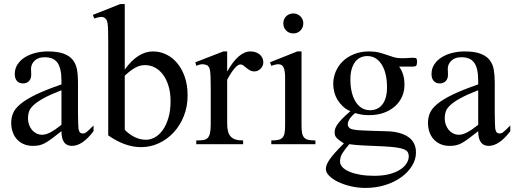

<svg xmlns="http://www.w3.org/2000/svg" viewBox="-20 -715 2551 952"><path d="M284.7 -267.6Q228 -245.6 195.1 -227.3Q162.1 -209 145 -192.4Q127.9 -175.8 123.3 -160.4Q118.7 -145 118.7 -128.9Q118.7 -111.3 124 -96.7Q129.4 -82 138.4 -71Q147.5 -60.1 159.9 -53.7Q172.4 -47.4 186.5 -46.9Q205.6 -45.9 229.7 -58.6Q253.9 -71.3 284.7 -96.2ZM443.8 -64.5Q388.7 8.3 336.9 8.3Q326.2 8.3 316.7 4.9Q307.1 1.5 300 -6.8Q293 -15.1 288.8 -29.1Q284.7 -43 284.7 -64.5Q255.4 -41.5 236.1 -27.1Q216.8 -12.7 201.9 -4.9Q187 2.9 173.6 5.6Q160.2 8.3 142.6 8.3Q118.7 8.3 99.1 0.2Q79.6 -7.8 65.4 -22.7Q51.3 -37.6 43.5 -58.8Q35.6 -80.1 35.6 -106Q35.6 -130.9 44.7 -153.3Q53.7 -175.8 80.6 -198.5Q107.4 -221.2 156.2 -245.1Q205.1 -269 284.7 -296.4V-314.9Q284.7 -347.2 279.5 -369.1Q274.4 -391.1 264.2 -405Q253.9 -418.9 238 -425Q222.2 -431.2 201.2 -431.2Q170.4 -431.2 152.8 -415.3Q135.3 -399.4 133.8 -376.5L134.8 -347.2Q135.7 -326.2 124.3 -313.7Q112.8 -301.3 94.2 -301.3Q74.7 -301.3 64 -313.7Q53.2 -326.2 53.2 -348.1Q53.2 -374.5 66.7 -395.3Q80.1 -416 102.8 -430.4Q125.5 -444.8 155 -452.4Q184.6 -460 216.8 -460Q265.1 -460 294.7 -449.2Q324.2 -438.5 340.3 -418.7Q356.4 -398.9 361.6 -370.8Q366.7 -342.8 366.7 -307.6V-155.3Q366.7 -124 367.7 -104Q368.7 -84 369.1 -77.1Q371.6 -64 376.5 -58.6Q381.3 -53.2 390.6 -53.2Q395 -53.2 398.7 -54.2Q402.3 -55.2 408 -59.3Q413.6 -63.5 421.9 -71.3Q430.2 -79.1 443.8 -92.8Z M910.2 -241.7Q910.2 -186.5 891.4 -139.4Q872.6 -92.3 840.8 -58.1Q809.1 -23.9 767.3 -4.6Q725.6 14.6 679.2 14.6Q640.6 14.6 600.3 0.5Q560.1 -13.7 516.6 -43.5V-506.3Q516.6 -543.9 515.9 -565.9Q515.1 -587.9 513.2 -599.6Q511.2 -611.3 508.3 -616.2Q505.4 -621.1 501 -624.5Q493.2 -631.3 481.7 -631.1Q470.2 -630.9 447.3 -623.5L440.4 -641.1L575.7 -694.8H598.6V-370.1Q663.1 -460 738.8 -460Q772.9 -460 804 -445.1Q835 -430.2 858.6 -402.1Q882.3 -374 896.2 -333.5Q910.2 -293 910.2 -241.7ZM825.7 -213.9Q825.7 -255.9 815.4 -289.1Q805.2 -322.3 788.1 -345.2Q771 -368.2 748 -380.1Q725.1 -392.1 699.7 -392.1Q690.9 -392.1 680.7 -390.4Q670.4 -388.7 658.4 -383.3Q646.5 -377.9 631.8 -367.4Q617.2 -356.9 598.6 -339.8V-71.3Q622.1 -47.4 648.9 -34.7Q675.8 -22 704.1 -22Q726.1 -22 747.8 -33.9Q769.5 -45.9 786.9 -70.1Q804.2 -94.2 814.9 -130.1Q825.7 -166 825.7 -213.9Z M1285.6 -406.2Q1285.6 -397.5 1282.2 -389.2Q1278.8 -380.9 1272.7 -374.8Q1266.6 -368.7 1258.5 -364.7Q1250.5 -360.8 1241.2 -360.8Q1229 -360.8 1219.5 -366.2Q1210 -371.6 1202.1 -378.2Q1194.3 -384.8 1187 -390.1Q1179.7 -395.5 1171.9 -395.5Q1159.7 -395.5 1142.3 -375.2Q1125 -355 1106.4 -319.3V-104Q1106.4 -83 1109.9 -66.9Q1113.3 -50.8 1122.1 -40Q1130.9 -29.3 1146.2 -23.9Q1161.6 -18.6 1185.5 -18.6V0H953.1V-18.6Q974.1 -18.6 988 -20.8Q1002 -22.9 1010 -31.2Q1018.1 -39.6 1021.5 -56.2Q1024.9 -72.8 1024.9 -101.1V-274.4Q1024.9 -309.6 1024.2 -330.3Q1023.4 -351.1 1021.7 -362.8Q1020 -374.5 1017.1 -379.9Q1014.2 -385.3 1010.3 -389.6Q999.5 -395.5 986.6 -396.5Q973.6 -397.5 953.1 -388.7L948.7 -406.2L1087.4 -460H1106.4V-359.9Q1162.1 -460 1222.2 -460Q1235.4 -460 1247.1 -456.1Q1258.8 -452.1 1267.3 -445.1Q1275.9 -438 1280.8 -428Q1285.6 -418 1285.6 -406.2Z M1483.9 -599.6Q1483.9 -578.6 1470 -564Q1456.1 -549.3 1434.6 -549.3Q1413.1 -549.3 1398.9 -563.5Q1384.8 -577.6 1384.8 -599.6Q1384.8 -610.4 1388.7 -619.4Q1392.6 -628.4 1399.4 -634.8Q1406.2 -641.1 1415.3 -644.8Q1424.3 -648.4 1434.6 -648.4Q1444.8 -648.4 1453.9 -644.5Q1462.9 -640.6 1469.5 -634Q1476.1 -627.4 1480 -618.7Q1483.9 -609.9 1483.9 -599.6ZM1325.2 0V-18.6Q1346.2 -18.6 1359.6 -21.5Q1373 -24.4 1380.6 -32.5Q1388.2 -40.5 1390.9 -54.9Q1393.6 -69.3 1393.6 -91.8V-331.1Q1393.6 -363.3 1386.5 -379.9Q1379.4 -396.5 1359.9 -396.5Q1353 -396.5 1344.7 -394.5Q1336.4 -392.6 1325.2 -388.7L1318.8 -406.2L1454.1 -460H1475.1V-91.8Q1475.1 -69.3 1478 -54.9Q1481 -40.5 1488.5 -32.5Q1496.1 -24.4 1509.5 -21.5Q1522.9 -18.6 1543.9 -18.6V0Z M2047.9 -407.7Q2047.9 -405.3 2046.9 -398.7Q2045.9 -392.1 2043.5 -388.7Q2041 -386.7 2036.9 -386Q2032.7 -385.3 2027.8 -384.8Q2022.5 -384.3 2016.1 -384.8H1959Q1971.7 -367.7 1978.5 -345.5Q1985.4 -323.2 1985.4 -295.4Q1985.8 -264.6 1974.1 -237.3Q1962.4 -210 1939.7 -189.2Q1917 -168.5 1884.3 -156.2Q1851.6 -144 1809.6 -144Q1792.5 -144 1775.4 -146.5Q1758.3 -148.9 1741.2 -154.3Q1731.4 -147 1722.7 -137.2Q1713.9 -127.4 1709 -117.4Q1704.1 -107.4 1704.3 -97.9Q1704.6 -88.4 1711.9 -81.5Q1714.8 -78.6 1719 -76.7Q1723.1 -74.7 1730.5 -73Q1737.8 -71.3 1749.5 -70.1Q1761.2 -68.8 1779.5 -68.1Q1797.9 -67.4 1824 -66.4Q1850.1 -65.4 1886.2 -64.5Q1895 -64.5 1909.9 -63.7Q1924.8 -63 1942.4 -59.8Q1960 -56.6 1977.5 -50Q1995.1 -43.5 2009.8 -32Q2024.4 -20.5 2033.4 -2.4Q2042.5 15.6 2042.5 41.5Q2042.5 75.2 2023.4 106.7Q2004.4 138.2 1970.7 162.8Q1937 187.5 1891.4 202.1Q1845.7 216.8 1792 216.8Q1754.9 216.8 1719.5 208.5Q1684.1 200.2 1656.7 187Q1629.4 173.8 1612.5 157Q1595.7 140.1 1595.7 123Q1595.7 113.3 1599.9 102.1Q1604 90.8 1614 76.2Q1624 61.5 1641.4 42Q1658.7 22.5 1685.1 -3.9Q1662.6 -18.1 1650.9 -29.3Q1639.2 -40.5 1639.2 -57.6Q1639.2 -66.4 1641.8 -75.9Q1644.5 -85.4 1652.8 -97.7Q1661.1 -109.9 1676.5 -126Q1691.9 -142.1 1717.3 -163.6Q1695.8 -172.9 1679.9 -187.7Q1664.1 -202.6 1653.3 -220.5Q1642.6 -238.3 1637.5 -258.5Q1632.3 -278.8 1632.3 -299.3Q1632.3 -330.6 1644.5 -359.6Q1656.7 -388.7 1679.4 -410.9Q1702.1 -433.1 1735.4 -446.5Q1768.6 -460 1810.1 -460Q1838.9 -460 1859.4 -454.6Q1879.9 -449.2 1897.2 -443.1Q1914.6 -437 1932.1 -431.6Q1949.7 -426.3 1972.7 -426.3Q1987.8 -426.3 1997.8 -427Q2007.8 -427.7 2015.1 -428.2Q2022.5 -428.7 2028.3 -428.7Q2034.7 -428.7 2041.5 -427.2Q2047.9 -425.8 2047.9 -407.7ZM1898.9 -282.7Q1898.9 -317.4 1892.3 -345.7Q1885.7 -374 1873 -394.3Q1860.4 -414.6 1842.5 -425.8Q1824.7 -437 1801.8 -437Q1784.2 -437 1768.8 -430.4Q1753.4 -423.8 1741.9 -409.4Q1730.5 -395 1723.9 -373Q1717.3 -351.1 1717.3 -320.3Q1717.3 -287.1 1723.9 -259.3Q1730.5 -231.4 1742.9 -211.2Q1755.4 -190.9 1773.4 -179.7Q1791.5 -168.5 1814.9 -168.5Q1832.5 -168.5 1847.9 -175Q1863.3 -181.6 1874.8 -195.6Q1886.2 -209.5 1892.6 -231Q1898.9 -252.4 1898.9 -282.7ZM2006.8 59.6Q2006.8 47.9 2001.7 39.3Q1996.6 30.8 1982.7 25.1Q1968.8 19.5 1944.6 16.1Q1920.4 12.7 1881.8 10.7Q1826.7 8.3 1784.2 6.3Q1741.7 4.4 1711.9 0Q1690.9 24.4 1678.5 43.7Q1666 63 1666 85.4Q1666 101.1 1678.2 114Q1690.4 127 1712.9 136.5Q1735.4 146 1766.4 151.4Q1797.4 156.7 1835 156.7Q1878.9 156.7 1911.1 148.2Q1943.4 139.6 1964.6 125.7Q1985.8 111.8 1996.3 94.5Q2006.8 77.1 2006.8 59.6Z M2351.1 -267.6Q2294.4 -245.6 2261.5 -227.3Q2228.5 -209 2211.4 -192.4Q2194.3 -175.8 2189.7 -160.4Q2185.1 -145 2185.1 -128.9Q2185.1 -111.3 2190.4 -96.7Q2195.8 -82 2204.8 -71Q2213.9 -60.1 2226.3 -53.7Q2238.8 -47.4 2252.9 -46.9Q2272 -45.9 2296.1 -58.6Q2320.3 -71.3 2351.1 -96.2ZM2510.3 -64.5Q2455.1 8.3 2403.3 8.3Q2392.6 8.3 2383.1 4.9Q2373.5 1.5 2366.5 -6.8Q2359.4 -15.1 2355.2 -29.1Q2351.1 -43 2351.1 -64.5Q2321.8 -41.5 2302.5 -27.1Q2283.2 -12.7 2268.3 -4.9Q2253.4 2.9 2240 5.6Q2226.6 8.3 2209 8.3Q2185.1 8.3 2165.5 0.2Q2146 -7.8 2131.8 -22.7Q2117.7 -37.6 2109.9 -58.8Q2102.1 -80.1 2102.1 -106Q2102.1 -130.9 2111.1 -153.3Q2120.1 -175.8 2147 -198.5Q2173.8 -221.2 2222.7 -245.1Q2271.5 -269 2351.1 -296.4V-314.9Q2351.1 -347.2 2345.9 -369.1Q2340.8 -391.1 2330.6 -405Q2320.3 -418.9 2304.4 -425Q2288.6 -431.2 2267.6 -431.2Q2236.8 -431.2 2219.2 -415.3Q2201.7 -399.4 2200.2 -376.5L2201.2 -347.2Q2202.1 -326.2 2190.7 -313.7Q2179.2 -301.3 2160.6 -301.3Q2141.1 -301.3 2130.4 -313.7Q2119.6 -326.2 2119.6 -348.1Q2119.6 -374.5 2133.1 -395.3Q2146.5 -416 2169.2 -430.4Q2191.9 -444.8 2221.4 -452.4Q2251 -460 2283.2 -460Q2331.5 -460 2361.1 -449.2Q2390.6 -438.5 2406.7 -418.7Q2422.9 -398.9 2428 -370.8Q2433.1 -342.8 2433.1 -307.6V-155.3Q2433.1 -124 2434.1 -104Q2435.1 -84 2435.5 -77.1Q2438 -64 2442.9 -58.6Q2447.8 -53.2 2457 -53.2Q2461.4 -53.2 2465.1 -54.2Q2468.8 -55.2 2474.4 -59.3Q2480 -63.5 2488.3 -71.3Q2496.6 -79.1 2510.3 -92.8Z"/></svg>

Font: Doulos SIL Phon
Style: Regular
Weight: 400
Designer: Walt Agee, Victor Gaultney, Peter Martin, Debbi Hosken, Becca Hirsbrunner
Foundry: SIL International
Version: Version 5.000